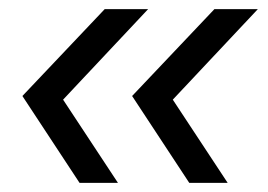

<svg xmlns="http://www.w3.org/2000/svg" viewBox="-20 -479 586 420"><path d="M154 -79H238L118 -261L304 -459H209L29 -269ZM269 -269 394 -79H478L358 -261L544 -459H449Z"/></svg>

Font: Mluvka
Style: Italic
Weight: 400
Italic angle: -8°
Designer: Modified by Jiří Krblich, Original typeface by Gumpita Rahayu
Foundry: Gumpita Rahayu & Jiří Krblich
Version: Version 2.000;Glyphs 3.1.1 (3134)